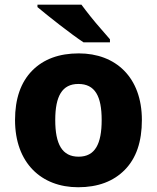

<svg xmlns="http://www.w3.org/2000/svg" viewBox="-20 -786 667 816"><path d="M139.2 -766.1V-755.9C181.2 -720.2 283.7 -639.6 335 -606H447.3V-619.1C436.5 -631.8 423.8 -646.5 408.7 -663.6C378.9 -697.3 347.7 -736.8 326.2 -766.1ZM583 -275.9C583 -458 471.2 -559.1 314.9 -559.1C231 -559.1 165 -534.7 116.7 -485.8C68.4 -436.5 43.9 -366.7 43.9 -275.9C43.9 -93.3 155.8 9.8 312 9.8C396 9.8 462.4 -15.1 510.7 -64.5C559.1 -113.8 583 -184.1 583 -275.9ZM214.8 -275.9C214.8 -377.4 244.1 -429.2 313 -429.2C383.8 -429.2 412.1 -377.4 412.1 -275.9C412.1 -173.8 383.8 -120.1 314 -120.1C243.7 -120.1 214.8 -173.8 214.8 -275.9Z"/></svg>

Font: Noto Reveo Sans
Style: Regular
Weight: 800
Designer: Monotype Design Team
Foundry: Monotype Imaging Inc.
Version: Version 2.007